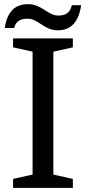

<svg xmlns="http://www.w3.org/2000/svg" viewBox="-20 -905 414 925"><path d="M48 -770C55 -798 73 -815 113 -815C165 -815 191 -759 259 -759C322 -759 359 -799 371 -880H326C319 -848 301 -830 261 -830C209 -830 183 -885 115 -885C51 -885 14 -847 3 -770ZM331 -677V-720H43V-677L137 -656V-64L43 -43V0H331V-43L237 -64V-656Z"/></svg>

Font: Domine
Style: Regular
Weight: 400
Designer: Pablo Impallari, Rodrigo Fuenzalida, Brenda Gallo
Foundry: Pablo Impallari, Rodrigo Fuenzalida, Brenda Gallo
Version: Version 2.000